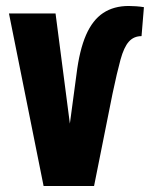

<svg xmlns="http://www.w3.org/2000/svg" viewBox="-20 -623 512 643"><path d="M126 0 10 -578H166L214 -209L236 -373Q246 -455 268 -505.5Q290 -556 325.5 -579.5Q361 -603 411 -603Q422 -603 436 -602Q450 -601 462 -599L454 -502Q428 -502 411.5 -483.5Q395 -465 383.5 -423Q372 -381 357 -310L295 0Z"/></svg>

Font: Oswald
Style: Bold
Weight: 700
Designer: Vernon Adams
Foundry: Vernon Adams
Version: Version 4.103;gftools[0.9.33.dev8+g029e19f]